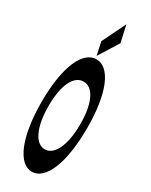

<svg xmlns="http://www.w3.org/2000/svg" viewBox="-263 -1077 896 1142"><g transform="rotate(30 185.5 -506.5)"><path d="M186 14C278 14 342 -132 342 -376C342 -619 278 -758 186 -758C94 -758 29 -620 29 -376C29 -132 94 14 186 14ZM77 -376C77 -520 120 -605 186 -605C252 -605 295 -520 295 -376C295 -232 252 -140 186 -140C120 -140 77 -232 77 -376ZM156 -865 176 -776 261 -912 235 -1027Z"/></g></svg>

Font: 寒蝉无机体 CompactMedium
Style: Regular
Weight: 500
Width: 3
Designer: ChillTanhei {Warren2060}; 
Source Han Sans {Ryoko NISHIZUKA 西塚涼子 (kana, bopomofo & ideographs); Paul D. Hunt (Latin, Gre
Foundry: ChillType&Adobe
Version: Version 1.000;Glyphs 3.1.1 (3135)